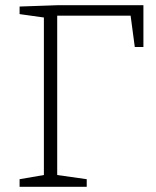

<svg xmlns="http://www.w3.org/2000/svg" viewBox="-20 -715 598 735"><path d="M55 -690 199 -695H529V-535H496L480 -655H199V-45L312 -29V0H55V-29L148 -45V-648L55 -661Z"/></svg>

Font: Bitter Pro Light
Style: Regular
Weight: 300
Designer: Sol Matas, and Bitter project Authors
Foundry: Sol Matas
Version: Version 1.010